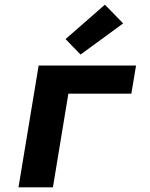

<svg xmlns="http://www.w3.org/2000/svg" viewBox="-20 -800 640 820"><path d="M59 0 145 -520H561L541 -400H272L206 0ZM324 -567 260 -633 428 -780 506 -700Z"/></svg>

Font: Iosevka Heavy Extended Oblique
Style: Regular
Weight: 900
Width: 7
Italic angle: -9°
Monospace: yes
Designer: Belleve Invis
Foundry: Belleve Invis
Version: Version 32.5.0; ttfautohint (v1.8.4)